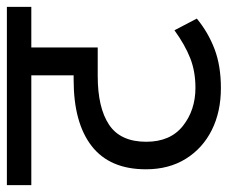

<svg xmlns="http://www.w3.org/2000/svg" viewBox="-72 -590 662 558"><g transform="rotate(-90 259.0 -311.0)"><path d="M518 -551H400V-358H317Q225 -358 175.5 -325Q126 -292 126 -217Q126 -147 172 -110.5Q218 -74 283 -74Q330 -74 368.5 -89Q407 -104 450 -135L484 -70Q444 -37 395.5 -18.5Q347 0 282 0Q213 0 160 -26.5Q107 -53 76.5 -102Q46 -151 46 -218Q46 -323 113.5 -375.5Q181 -428 306 -428H348L319 -404V-551H0V-622H518Z"/></g></svg>

Font: hindi15
Style: Regular
Weight: 400
Designer: Jelle Bosma - Monotype Design Team
Foundry: Monotype Imaging Inc.
Version: Version 2.006